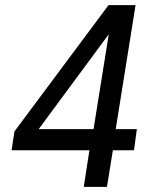

<svg xmlns="http://www.w3.org/2000/svg" viewBox="-20 -725 589 745"><path d="M305 0 327 -142H25L36 -215L401 -705H506L429 -224H511L500 -142H418L395 0ZM343 -224 402 -592 119 -209 113 -224Z"/></svg>

Font: Nunito Sans 7pt SemiCondensed Medium
Style: Italic
Weight: 500
Width: 4
Italic angle: -9°
Designer: Vernon Adams
Foundry: Vernon Adams
Version: Version 3.101;gftools[0.9.27]